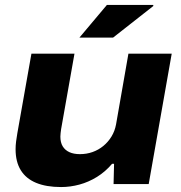

<svg xmlns="http://www.w3.org/2000/svg" viewBox="-20 -744 732 776"><path d="M227 12Q167 12 126 -5Q85 -22 64 -56Q43 -90 43 -141Q43 -156 45 -172Q47 -188 50 -205L107 -527H281L227 -222Q226 -214 225 -206.5Q224 -199 224 -192Q224 -168 233.5 -152.5Q243 -137 260.5 -129Q278 -121 303 -121Q330 -121 354 -129.5Q378 -138 397.5 -154Q417 -170 430.5 -192Q444 -214 449 -241L499 -527H674L581 0H439L441 -82H433Q406 -50 372 -29Q338 -8 301 2Q264 12 227 12ZM301 -592 412 -724H599L600 -720L437 -592Z"/></svg>

Font: Archivo SemiExpanded ExtraBold
Style: Italic
Weight: 800
Width: 6
Italic angle: -10°
Designer: Hector Gatti
Foundry: Omnibus-Type
Version: Version 2.001